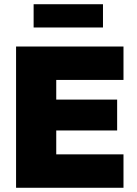

<svg xmlns="http://www.w3.org/2000/svg" viewBox="-20 -888 646 908"><path d="M56 0V-668H564V-510H246V-417H534V-271H246V-158H564V0ZM139 -758V-868H467V-758Z"/></svg>

Font: Gantari Black
Style: Regular
Weight: 900
Version: Version 1.000